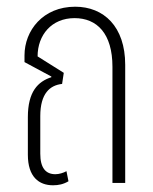

<svg xmlns="http://www.w3.org/2000/svg" viewBox="-20 -545 457 572"><path d="M138 7C154 7 169 4 184 -5L178 -35C169 -30 156 -26 145 -26C116 -26 100 -45 100 -87V-199C100 -267 129 -291 165 -295L170 -328L92 -377C92 -441 134 -491 202 -491C269 -491 315 -445 315 -346V0H353V-352C353 -466 289 -525 204 -525C108 -525 53 -454 53 -380V-360L133 -317V-315C93 -302 63 -272 63 -196V-84C63 -18 96 7 138 7Z"/></svg>

Font: Noto Sans Thai UI ExtCond ExtLt
Style: Regular
Weight: 200
Width: 2
Designer: Monotype Design Team
Foundry: Monotype Imaging Inc.
Version: Version 2.000